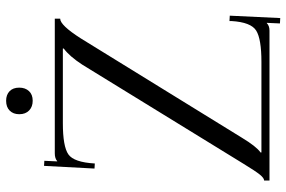

<svg xmlns="http://www.w3.org/2000/svg" viewBox="-178 -744 958 643"><g transform="rotate(-90 301.5 -423.0)"><path d="M285 -882Q305 -882 317 -870.5Q329 -859 329 -838Q329 -818 317.5 -805.5Q306 -793 285 -793Q265 -793 252.5 -805Q240 -817 240 -838Q240 -858 252 -870Q264 -882 285 -882ZM18 0V-18Q26 -18 37.5 -32Q49 -46 74 -87L406 -627Q434 -670 460 -689V-692H210Q132 -692 105.5 -673.5Q79 -655 75 -585L58 -586L67 -755L84 -754L82 -711H83Q92 -719 109 -719H560V-701Q538 -701 494 -632L161 -92Q132 -44 112 -30V-27H415Q492 -27 520 -44.5Q548 -62 552 -127V-134L570 -133L562 36L544 35L546 -9H545Q536 0 520 0Z"/></g></svg>

Font: Foglihten068fMac
Style: Regular
Weight: 500
Designer: gluk (gluksza@wp.pl)
Foundry: gluk (gluksza@wp.pl)
Version: Version 0.68